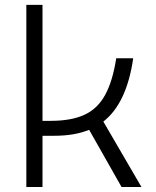

<svg xmlns="http://www.w3.org/2000/svg" viewBox="-20 -752 626 772"><path d="M85.9 0V-732.4H150.9V-266.1H184.1Q266.6 -266.1 319.6 -290.5Q372.6 -314.9 402.8 -370.4Q433.1 -425.8 447.3 -517.6H515.6Q489.3 -335.9 395.5 -263.2L548.8 0H468.8L338.4 -230Q279.8 -206.1 198.7 -206.1H150.9V0Z"/></svg>

Font: Cascadia Mono PL Light
Style: Regular
Weight: 300
Monospace: yes
Designer: Aaron Bell
Foundry: Saja Typeworks
Version: Version 2404.023; ttfautohint (v1.8.4)